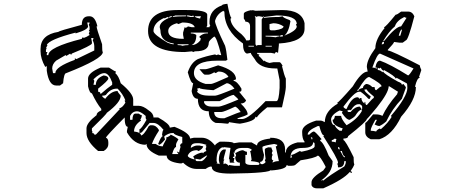

<svg xmlns="http://www.w3.org/2000/svg" viewBox="-20 -819 2394 1022"><path d="M1190.4 -798.8Q1203.1 -731 1211.4 -724.1Q1211.4 -720.2 1207 -720.2Q1207 -681.2 1265.1 -637.2Q1290 -612.3 1290 -604H1302.7Q1311 -604 1311 -612.3V-678.7Q1311 -703.6 1286.1 -703.6Q1286.1 -710 1277.8 -720.2V-745.1Q1277.8 -757.3 1319.3 -765.6V-761.7Q1323.2 -761.7 1323.2 -765.6L1339.8 -761.7L1481 -765.6Q1586.9 -765.6 1601.1 -695.3V-666Q1601.1 -595.7 1464.4 -587.4V-579.1L1460 -537.6L1451.7 -542Q1443.4 -540.5 1443.4 -533.7L1422.9 -537.6H1348.1Q1348.1 -529.3 1360.8 -529.3L1356.4 -521Q1360.8 -521 1385.3 -492.2Q1385.3 -496.1 1389.6 -496.1Q1389.6 -490.7 1414.6 -483.9L1435.1 -487.8H1468.3Q1474.1 -487.8 1484.9 -467.3H1481Q1493.2 -416.5 1501.5 -400.9V-355.5Q1501.5 -335.4 1481 -247.6H1401.9Q1348.1 -203.1 1348.1 -193.8L1339.8 -197.8Q1339.8 -174.3 1256.8 -160.6Q1248.5 -160.6 1198.7 -168.9Q1198.7 -160.6 1190.4 -160.6Q1155.3 -164.6 1132.8 -164.6H1128.4Q1091.3 -179.7 1091.3 -226.6Q1033.2 -226.6 1033.2 -293Q1006.8 -293 1000 -334.5Q1000 -338.4 1008.3 -376Q995.6 -376 979.5 -434.1Q997.1 -486.3 1033.2 -504.4Q1078.1 -521 1124.5 -529.3L1132.8 -525.4L1141.1 -529.3Q1147.9 -525.4 1157.7 -525.4Q1132.3 -624.5 1120.1 -624.5Q1091.3 -602.1 1091.3 -591.8Q1091.3 -545.9 1020.5 -545.9Q1016.1 -545.9 1008.3 -542Q1003.9 -542 1003.9 -545.9L962.9 -542Q768.1 -542 768.1 -653.8Q768.1 -765.6 925.3 -765.6H975.1Q1083 -765.6 1083 -740.7V-682.6L1078.6 -674.3H1095.2Q1095.2 -682.6 1099.6 -682.6L1095.2 -690.9V-703.6Q1095.2 -766.6 1161.6 -790.5Q1161.6 -795.9 1190.4 -798.8ZM1124.5 -707.5Q1124.5 -686.5 1178.2 -575.2Q1185.1 -551.8 1190.4 -500.5L1182.1 -496.1H1136.7Q1012.2 -496.1 1012.2 -429.7Q1012.2 -389.6 1074.7 -372.1H1103.5Q1113.8 -372.1 1194.8 -409.2V-413.1Q1175.3 -438 1145 -438H1141.1L1128.4 -429.7L1120.1 -434.1Q1099.6 -421.4 1086.9 -421.4H1070.3Q1064.5 -421.4 1041.5 -450.7H1074.7Q1083 -450.7 1141.1 -471.2Q1236.3 -444.8 1236.3 -397Q1228 -392.6 1223.6 -392.6V-388.7Q1243.2 -385.3 1265.1 -347.2V-338.9Q1265.1 -330.6 1252.9 -330.6L1290 -284.7Q1283.2 -268.1 1261.2 -268.1Q1298.3 -232.9 1298.3 -210Q1287.6 -202.1 1244.6 -189.5V-185.5H1269.5Q1302.7 -185.5 1393.6 -280.8H1451.7Q1464.4 -280.8 1468.3 -351.1V-392.6L1456.1 -454.6H1447.8Q1361.3 -454.6 1335.9 -504.4Q1314.9 -531.2 1314.9 -537.6L1294.4 -533.7Q1273.4 -540.5 1273.4 -587.4Q1174.3 -657.7 1174.3 -757.3Q1169.9 -757.3 1169.9 -761.7Q1135.3 -745.6 1124.5 -707.5ZM2115.2 -757.3H2152.3Q2174.8 -757.3 2185.5 -732.4Q2152.3 -604 2140.1 -604L2123.5 -591.8H2106.9L2077.6 -595.7Q2077.1 -588.9 2044.4 -554.2V-550.3Q2062 -550.3 2214.4 -471.2Q2214.4 -464.4 2222.7 -446.3L2210.4 -409.2Q2214.4 -409.2 2214.4 -405.3Q2200.2 -403.8 2189.5 -359.4Q2189.5 -355.5 2193.8 -355.5Q2193.8 -287.1 2115.2 -197.8Q2066.9 -98.1 1999 -77.6H1953.6Q1924.3 -90.8 1924.3 -114.7V-164.6Q1929.7 -164.6 1965.8 -210H1982.4Q2000.5 -210 2015.6 -202.1Q2040 -255.4 2094.2 -317.9Q2094.2 -322.3 2098.6 -330.6L2052.7 -359.4H2048.8Q2048.8 -326.2 1986.3 -247.6Q1935.1 -185.5 1932.6 -185.5Q1932.6 -172.9 1833 -94.2Q1833 -81.5 1808.1 -81.5V-73.2Q1817.9 -73.2 1862.3 17.6Q1862.3 52.2 1866.2 55.2Q1861.3 70.8 1845.7 92.3Q1854 93.8 1854 100.6H1849.6L1841.3 96.7Q1808.6 136.2 1700.7 183.6H1667.5Q1645 183.6 1638.2 167V150.4Q1638.2 126.5 1700.7 88.4L1712.9 71.8V67.4Q1683.1 9.3 1671.4 9.3Q1655.8 22.9 1580.1 34.2L1551.3 59.1Q1544.4 63.5 1530.8 63.5H1514.2L1505.9 59.1Q1505.9 82.5 1422.9 88.4V84Q1422.9 102.5 1207 105Q1107.9 105 1107.9 71.8Q1107.9 67.4 1103.5 67.4Q1092.8 67.4 1074.7 80.1H1024.9Q989.3 80.1 954.6 46.9L946.3 50.8H938Q867.2 42 867.2 9.3H825.7Q759.8 -17.6 759.8 -52.7Q755.4 -52.7 755.4 -48.3Q693.8 -48.3 655.8 -114.7V-123L660.2 -144Q643.6 -144 643.6 -193.8Q543.9 -93.3 543.9 -85.9Q556.6 -81.5 556.6 -61V-52.7Q556.6 -29.8 531.7 -15.1H502.4Q440.4 -66.4 440.4 -110.8V-135.7Q440.4 -164.6 494.1 -206.1Q494.1 -221.2 519 -231V-239.3Q494.6 -269 469.2 -322.3Q457 -322.3 448.7 -359.4V-400.9Q448.7 -431.6 515.1 -459H560.5Q592.3 -438 597.7 -438L593.8 -429.7Q611.8 -414.6 622.6 -376Q689 -321.3 689 -289.1V-255.9H718.3Q741.7 -255.9 772 -231Q796.9 -215.3 796.9 -193.8H821.8Q883.8 -159.2 883.8 -139.6L908.7 -144Q991.7 -110.8 991.7 -81.5L1012.2 -85.9H1053.7Q1092.3 -85.9 1124.5 -44.4Q1124.5 -50.8 1149.4 -64.9H1174.3Q1223.6 -64 1223.6 -56.6L1252.9 -61H1319.3L1348.1 -44.4Q1348.1 -73.7 1418.5 -81.5V-85.9Q1497.6 -85.9 1497.6 -23.4V-7.3H1501.5Q1501.5 -45.9 1564 -61H1601.1V-64.9Q1588.4 -79.6 1588.4 -114.7V-119.1Q1588.4 -154.3 1663.1 -177.2H1684.1Q1695.3 -177.2 1709 -168.9Q1709 -228 1779.3 -268.1Q1774.9 -268.1 1774.9 -272.5Q1782.2 -272.5 1857.9 -359.4Q1904.3 -438 1937 -438L1932.6 -462.9Q1932.6 -501 1978 -562.5Q1978 -610.4 2027.8 -670.4Q2023.9 -670.4 2023.9 -674.3Q2032.2 -674.3 2085.9 -740.7Q2094.2 -740.7 2115.2 -757.3ZM900.4 -732.4V-728.5Q918 -732.4 971.2 -732.4V-736.8H913.1Q904.8 -732.4 900.4 -732.4ZM975.1 -736.8V-732.4L995.6 -728.5H1012.2L1008.3 -736.8Q1003.9 -736.8 1003.9 -732.4L983.4 -736.8ZM1385.3 -728.5V-732.4Q1381.3 -732.4 1381.3 -728.5L1360.8 -732.4H1352.5Q1348.1 -732.4 1348.1 -728.5L1339.8 -732.4H1335.9L1339.8 -724.1V-583.5L1344.2 -575.2L1352.5 -579.1H1373V-715.8L1381.3 -728.5Q1385.3 -728.5 1385.3 -724.1Q1426.8 -728.5 1447.8 -728.5H1464.4L1484.9 -732.4Q1484.9 -725.1 1522.5 -711.9Q1522.5 -707.5 1526.4 -707.5Q1517.1 -647.9 1493.2 -628.9Q1559.6 -655.8 1559.6 -678.7Q1555.7 -686.5 1555.7 -690.9H1559.6Q1559.6 -736.8 1451.7 -736.8Q1389.2 -728.5 1385.3 -728.5ZM879.9 -724.1 871.6 -728.5 855 -720.2V-724.1Q796.9 -698.2 796.9 -653.8Q796.9 -636.2 871.6 -591.8Q892.6 -583.5 900.4 -583.5H904.8V-587.4Q834 -597.2 834 -657.7L830.1 -674.3Q830.1 -706.5 892.1 -728.5Q896.5 -728.5 896.5 -732.4H888.2Q879.9 -731.4 879.9 -724.1ZM1016.6 -732.4Q1016.6 -725.6 1045.4 -720.2Q1045.4 -724.6 1049.8 -732.4ZM452.6 -732.4H457Q486.3 -732.4 498.5 -678.7H494.1Q494.1 -666.5 523.4 -583.5Q523.4 -543 527.3 -542Q527.3 -505.9 332.5 -429.7Q320.3 -429.7 315.9 -376L299.3 -363.8H278.8Q240.2 -363.8 229 -442.4V-467.3L220.7 -462.9Q195.8 -507.3 195.8 -545.9V-558.6Q195.8 -634.3 291 -649.4Q291 -653.8 415.5 -687Q415.5 -732.4 452.6 -732.4ZM2019.5 -600.1H2023.9Q2087.4 -678.7 2115.2 -678.7L2144 -724.1Q2139.6 -724.1 2131.8 -728.5Q2091.3 -708.5 2082 -678.7Q2050.8 -652.8 2019.5 -600.1ZM444.3 -699.2 448.7 -678.7Q448.7 -661.1 382.3 -641.1V-645.5Q239.3 -607.9 229 -579.1H232.9L224.6 -562.5H229L224.6 -554.2V-542H232.9L229 -533.7V-525.4H237.3Q237.3 -567.4 415.5 -612.3Q417 -620.6 423.8 -620.6V-616.2Q441.9 -622.1 457 -632.8L452.6 -641.1Q457 -649.4 457 -653.8H452.6L457 -662.1V-670.4Q457 -679.7 452.6 -687Q457 -694.8 457 -699.2ZM929.7 -690.9 921.4 -695.3Q875.5 -682.6 875.5 -653.8Q875.5 -612.3 954.6 -612.3H958.5L954.6 -632.8V-645.5L962.9 -674.3Q966.8 -674.3 966.8 -670.4Q979.5 -674.3 979.5 -678.7L1000 -674.3H1016.6Q1008.3 -699.2 950.2 -699.2ZM1414.6 -690.9V-666Q1416 -657.7 1422.9 -657.7H1443.4Q1489.3 -664.1 1489.3 -678.7Q1463.9 -695.3 1435.1 -695.3ZM2102.5 -628.9H2110.8L2119.1 -657.7V-662.1Q2110.8 -662.1 2102.5 -628.9ZM995.6 -645.5V-641.1Q1015.1 -641.1 1024.9 -632.8Q1024.9 -590.3 1000 -579.1Q1027.3 -579.1 1049.8 -607.9Q1045.4 -607.9 1045.4 -612.3Q1049.8 -612.3 1049.8 -616.2Q1041.5 -616.2 1041.5 -624.5Q1060.1 -641.1 1078.6 -641.1H1086.9V-645.5ZM1468.3 -628.9V-624.5H1484.9V-632.8H1481Q1472.7 -628.9 1468.3 -628.9ZM1393.6 -628.9V-624.5Q1420.4 -624.5 1447.8 -620.6Q1455.1 -624.5 1464.4 -624.5V-628.9ZM465.3 -616.2 469.2 -595.7V-587.4Q465.8 -576.2 361.8 -533.7V-529.3H357.4Q353.5 -529.3 353.5 -533.7L332.5 -521Q332.5 -525.4 328.6 -525.4L278.8 -496.1Q257.8 -477.5 257.8 -454.6L262.2 -429.7H274.4Q274.4 -462.9 378.4 -500.5V-508.8L386.7 -504.4L481.9 -550.3V-570.8Q481.9 -588.9 473.6 -604Q477.5 -611.8 477.5 -616.2ZM2015.6 -595.7Q2015.6 -591.3 2011.2 -583.5H2015.6Q2023.9 -583.5 2023.9 -591.8V-595.7ZM925.3 -583.5V-579.1Q943.8 -579.1 950.2 -575.2Q966.3 -579.1 983.4 -579.1V-583.5ZM1302.7 -575.2V-570.8H1331.5V-575.2ZM1393.6 -575.2V-570.8H1426.8V-575.2ZM1965.8 -459Q1975.1 -459 1982.4 -454.6H1986.3V-459H1978Q1984.4 -496.1 2002.9 -496.1Q2054.7 -478 2152.3 -417.5Q2158.2 -417.5 2181.2 -454.6L2002.9 -533.7Q1987.8 -533.7 1961.9 -459ZM1990.7 -459V-446.3Q2004.9 -446.3 2015.6 -434.1Q2015.6 -438 2019.5 -438Q2024.9 -424.8 2098.6 -384.3Q2119.1 -377.4 2119.1 -367.7L2127.4 -372.1L2140.1 -355.5V-351.1L2119.1 -293Q2066.9 -238.3 2036.1 -172.9Q2016.6 -155.3 1999 -147.9Q1991.7 -147.9 1974.1 -156.2L1986.3 -181.2H1978Q1953.6 -138.7 1953.6 -127.4V-123Q1965.8 -123 1982.4 -119.1Q1984.4 -127.4 2002.9 -135.7Q2002.9 -131.3 2007.3 -131.3Q2044.9 -163.6 2065.4 -197.8Q2061 -197.8 2061 -202.1Q2148.4 -304.7 2148.4 -351.1Q2148.4 -376 2144 -376L2090.3 -405.3Q2090.3 -400.9 2085.9 -400.9Q2084 -413.1 2023.9 -446.3V-442.4Q2011.2 -445.3 2007.3 -459L1999 -454.6ZM477.5 -397 481.9 -388.7 477.5 -367.7H490.2Q490.2 -401.9 531.7 -417.5Q556.6 -414.6 556.6 -400.9Q556.6 -390.1 502.4 -347.2V-330.6Q515.1 -330.6 515.1 -317.9Q553.2 -351.6 577.1 -367.7V-380.4Q559.1 -429.7 535.6 -429.7Q511.7 -429.7 477.5 -397ZM1882.8 -338.9V-334.5H1887.2Q1887.2 -345.7 1912.1 -351.1Q1912.1 -363.3 1928.7 -372.1Q1945.8 -372.1 1961.9 -355.5H1974.1Q1975.1 -338.9 1982.4 -338.9Q2004.9 -359.4 2011.2 -359.4Q2011.2 -373 1945.3 -409.2Q1926.3 -409.2 1887.2 -342.8Q1882.8 -342.8 1882.8 -338.9ZM1186.5 -376 1116.2 -338.9Q1041.5 -344.2 1041.5 -351.1Q1033.2 -347.2 1028.8 -347.2L1033.2 -338.9L1028.8 -330.6Q1045.4 -309.6 1095.2 -309.6H1124.5Q1137.7 -309.6 1228 -347.2Q1206.5 -376 1186.5 -376ZM523.4 -309.6Q523.4 -303.2 540 -293Q571.3 -334.5 606 -334.5Q606 -329.1 622.6 -309.6Q622.6 -273.9 548.3 -218.3Q548.3 -212.4 469.2 -135.7V-123L473.6 -114.7Q469.2 -114.7 469.2 -110.8Q481.9 -110.8 481.9 -102.5H490.2L618.7 -239.3Q614.3 -239.3 614.3 -243.2Q629.9 -243.2 647.5 -272.5Q643.6 -280.3 643.6 -284.7H647.5Q633.3 -320.3 606 -347.2H602.1Q567.9 -347.2 543.9 -314Q537.1 -309.6 523.4 -309.6ZM1920.4 -342.8V-338.9Q1920.9 -331.1 1953.6 -305.7Q1949.2 -297.4 1949.2 -293H1940.9Q1922.9 -314 1899.4 -330.6H1891.1Q1866.7 -330.6 1808.1 -251.5Q1808.1 -245.6 1820.8 -239.3H1824.7Q1852.1 -301.3 1882.8 -301.3Q1891.1 -300.3 1891.1 -293L1899.4 -297.4H1903.8Q1903.8 -278.8 1920.4 -268.1V-276.4H1924.3Q1924.3 -259.8 1932.6 -259.8Q1964.4 -297.4 1969.7 -297.4V-305.7Q1932.6 -335 1932.6 -342.8ZM1149.4 -280.8H1066.4V-272.5Q1075.7 -251.5 1107.9 -251.5H1145Q1159.2 -251.5 1248.5 -289.1Q1248.5 -292.5 1223.6 -314Q1210.9 -314 1149.4 -280.8ZM1841.3 -231V-234.9Q1833.5 -231 1829.1 -231Q1830.1 -222.7 1837.4 -222.7H1845.7Q1869.1 -251.5 1895.5 -251.5L1903.8 -239.3V-234.9Q1891.1 -234.9 1870.6 -202.1Q1860.4 -190.9 1841.3 -181.2Q1823.7 -181.2 1799.8 -218.3L1804.2 -226.6L1787.6 -231Q1742.2 -208 1742.2 -181.2Q1746.1 -152.3 1762.7 -152.3Q1762.7 -142.1 1787.6 -123H1799.8Q1799.8 -127.4 1804.2 -135.7Q1750.5 -150.4 1750.5 -181.2Q1759.8 -181.2 1762.7 -202.1H1795.9Q1795.9 -186.5 1824.7 -152.3Q1883.3 -185.1 1907.7 -231H1903.8L1907.7 -239.3V-251.5Q1907.7 -257.8 1895.5 -264.2H1887.2Q1867.7 -264.2 1849.6 -234.9ZM1157.7 -222.7H1120.1Q1120.1 -189.5 1161.6 -189.5H1174.3Q1253.4 -222.7 1261.2 -222.7Q1244.6 -247.1 1231.9 -251.5Q1170.9 -222.7 1157.7 -222.7ZM672.4 -202.1V-181.2H685.1Q685.5 -214.4 701.7 -214.4H718.3Q728 -206.1 734.9 -206.1Q734.9 -194.8 726.6 -181.2Q730.5 -181.2 730.5 -177.2Q693.4 -152.3 693.4 -119.1Q730.5 -114.7 730.5 -98.1Q745.1 -98.6 772 -147.9L780.3 -152.3H788.6Q811.5 -152.3 825.7 -127.4V-123Q799.3 -83 788.6 -52.7H809.1Q825.2 -40 846.7 -40Q846.7 -46.4 867.2 -81.5Q863.3 -81.5 863.3 -85.9Q888.2 -95.7 888.2 -102.5Q913.6 -91.3 929.7 -77.6Q917 -56.6 917 -48.3V-36.1Q906.7 -36.1 896.5 1H929.7L921.4 -11.2H925.3L933.6 -7.3Q933.6 -13.7 941.9 -40H938Q939.9 -56.6 950.2 -56.6V-89.8Q904.8 -101.6 904.8 -110.8H896.5Q878.9 -110.8 855 -94.2V-85.9L858.9 -77.6Q836.4 -48.3 825.7 -48.3Q825.7 -52.7 821.8 -52.7Q837.4 -93.8 846.7 -94.2Q846.7 -98.1 842.3 -98.1Q845.2 -127.4 850.6 -127.4Q821.3 -164.6 796.9 -164.6H776.4L734.9 -114.7Q726.6 -110.8 722.2 -110.8V-131.3Q731.9 -131.3 759.8 -181.2L755.4 -189.5V-202.1Q727.1 -226.6 710 -226.6Q685.1 -226.6 672.4 -202.1ZM1617.7 -102.5H1626Q1642.6 -119.1 1650.9 -119.1Q1657.7 -119.1 1692.4 -77.6Q1684.1 -76.2 1684.1 -69.3Q1702.6 -59.6 1729.5 9.3L1750.5 38.6Q1750.5 100.6 1688 142.1H1692.4Q1692.4 138.2 1696.3 138.2Q1696.3 142.1 1700.7 142.1Q1733.9 114.3 1812.5 67.4Q1820.8 53.7 1820.8 42.5V38.6H1812.5Q1812.5 71.8 1783.2 71.8H1779.3Q1779.3 55.2 1774.9 55.2L1779.3 46.9Q1779.3 27.3 1700.7 -94.2Q1704.6 -94.2 1704.6 -98.1Q1692.4 -98.1 1679.7 -147.9H1671.4Q1617.7 -125 1617.7 -102.5ZM1634.3 -89.8Q1638.2 -82 1638.2 -77.6H1642.6V-85.9ZM1746.1 -73.2V-64.9Q1759.8 -64.9 1767.1 -61Q1767.1 -70.3 1771 -77.6L1762.7 -81.5Q1752.4 -73.2 1746.1 -73.2ZM1646.5 -61Q1646.5 -31.7 1592.8 -31.7Q1526.4 -31.7 1526.4 17.6V22L1534.7 17.6L1530.8 9.3V5.4Q1541 5.4 1576.2 -15.1L1584.5 -11.2Q1654.8 -25.4 1654.8 -40V-52.7Q1654.8 -61 1646.5 -61ZM995.6 -31.7Q1016.6 -44.4 1028.8 -44.4H1041.5L1062 -40Q1059.1 -26.4 1037.1 -15.1L1028.8 -19.5Q991.7 -19.5 979.5 9.3Q979.5 21 1016.6 30.3L1008.3 13.7Q1031.7 -3.9 1058.1 -7.3Q1058.1 -2.9 1062 -2.9Q1062 -9.3 1078.6 -15.1Q1074.7 -23.4 1074.7 -27.8Q1078.6 -35.6 1078.6 -40Q1074.7 -40 1074.7 -44.4Q1078.6 -44.4 1078.6 -48.3Q1051.8 -56.6 1041.5 -56.6H1024.9Q995.6 -56.6 995.6 -31.7ZM1377 -36.1Q1377 -18.6 1385.3 5.4Q1383.3 42.5 1364.7 42.5V46.9Q1364.7 55.2 1377 55.2Q1393.6 48.8 1393.6 42.5Q1393.6 38.6 1389.6 38.6Q1389.6 34.2 1393.6 25.9Q1389.6 -2.4 1389.6 -19.5V-23.4Q1389.6 -30.8 1414.6 -36.1Q1414.6 -31.7 1418.5 -31.7Q1418.5 -36.1 1422.9 -36.1L1431.2 -15.1Q1426.8 -7.3 1426.8 -2.9L1431.2 5.4Q1426.8 12.7 1426.8 22V25.9Q1428.2 34.2 1435.1 34.2L1431.2 42.5V46.9Q1443.4 38.6 1464.4 38.6L1447.8 -40Q1456.1 -40 1456.1 -48.3L1439.5 -52.7Q1377 -43 1377 -36.1ZM1132.8 34.2V38.6L1136.7 46.9Q1132.8 46.9 1132.8 50.8Q1142.1 50.8 1149.4 55.2L1145 34.2Q1145 -13.7 1169.9 -23.4H1182.1V-19.5Q1169.9 23.9 1169.9 30.3H1174.3L1169.9 38.6V55.2L1178.2 50.8Q1194.8 57.1 1194.8 63.5Q1198.7 63.5 1198.7 59.1L1228 63.5H1256.8V46.9Q1231.9 46.9 1231.9 13.7H1236.3V5.4L1231.9 -2.9Q1257.3 -19.5 1273.4 -19.5Q1287.1 -11.2 1294.4 -11.2V5.4H1286.1V46.9Q1288.6 59.1 1319.3 59.1H1352.5Q1360.8 59.1 1360.8 50.8Q1360.8 42.5 1314.9 38.6L1319.3 30.3Q1314.9 -6.8 1311 -15.1Q1319.3 -15.1 1319.3 -23.4Q1305.7 -31.7 1294.4 -31.7H1269.5Q1237.3 -31.7 1228 -11.2Q1231.9 -11.2 1231.9 -7.3H1223.6L1228 13.7Q1219.7 15.1 1219.7 22H1228L1223.6 42.5Q1228 42.5 1228 46.9H1203.1Q1203.1 25.9 1198.7 25.9L1207 -31.7L1169.9 -36.1Q1169.9 -31.7 1166 -31.7V-36.1Q1132.8 -24.9 1132.8 34.2ZM1779.3 -36.1V-31.7Q1780.8 -23.4 1787.6 -23.4V-27.8Q1787.6 -36.1 1779.3 -36.1ZM1791.5 -15.1Q1807.6 17.6 1812.5 17.6H1816.4V13.7Q1806.6 13.7 1799.8 -15.1ZM1045.4 30.3 1020.5 25.9V30.3Q1022 38.6 1028.8 38.6H1053.7Q1066.4 34.2 1083 9.3H1078.6Z"/></svg>

Font: YBG Kramawirya
Style: Regular
Weight: 400
Designer: R.S. Wihananto
Foundry: R.S. Wihananto
Version: Version 2.0.1